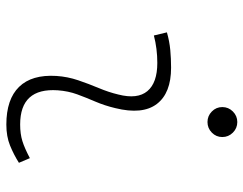

<svg xmlns="http://www.w3.org/2000/svg" viewBox="-104 -680 793 626"><g transform="rotate(90 293.0 -366.5)"><path d="M495.1 -66.9 510.3 -31.2Q483.4 -14.2 453.9 -2.2Q424.3 9.8 385.7 9.8Q303.2 9.8 262.7 -31.7Q222.2 -73.2 227.1 -153.3Q229.5 -189.9 241.2 -224.4Q252.9 -258.8 266.6 -291.5Q280.3 -324.2 287.6 -355Q303.7 -417.5 276.6 -450Q249.5 -482.4 184.6 -482.4Q138.2 -482.4 95.2 -471.2L85 -513.7Q113.8 -522 142.6 -524.7Q171.4 -527.3 200.2 -527.3Q283.2 -527.3 318.6 -480.7Q354 -434.1 332 -345.2Q323.7 -310.5 310.8 -280.5Q297.9 -250.5 287.1 -221.2Q276.4 -191.9 273.9 -157.7Q265.6 -35.2 385.3 -35.2Q416 -35.2 439.5 -42.5Q462.9 -49.8 495.1 -66.9ZM377.4 -646Q357.4 -646 343 -660.2Q328.6 -674.3 328.6 -694.3Q328.6 -714.4 343 -728.8Q357.4 -743.2 377.4 -743.2Q397.5 -743.2 411.9 -728.8Q426.3 -714.4 426.3 -694.3Q426.3 -674.3 411.9 -660.2Q397.5 -646 377.4 -646Z"/></g></svg>

Font: Cascadia Mono ExtraLight
Style: Italic
Weight: 200
Italic angle: -10°
Monospace: yes
Designer: Aaron Bell
Foundry: Saja Typeworks
Version: Version 2404.023; ttfautohint (v1.8.4)